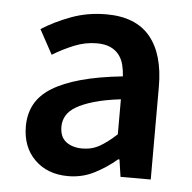

<svg xmlns="http://www.w3.org/2000/svg" viewBox="-43 -546 602 601"><g transform="rotate(5 258.0 -245.5)"><path d="M192 12Q127 12 87 -27.5Q47 -67 47 -132Q47 -171 63.5 -201.5Q80 -232 115.5 -254Q151 -276 205.5 -291Q260 -306 336 -314Q335 -333 330.5 -350.5Q326 -368 315.5 -381.5Q305 -395 288 -402.5Q271 -410 246 -410Q210 -410 175.5 -396Q141 -382 108 -362L66 -439Q107 -465 158 -484Q209 -503 268 -503Q360 -503 405.5 -448.5Q451 -394 451 -291V0H356L348 -54H344Q311 -26 273.5 -7Q236 12 192 12ZM229 -78Q259 -78 283.5 -92Q308 -106 336 -132V-242Q286 -236 252 -226Q218 -216 197 -203.5Q176 -191 167 -175Q158 -159 158 -141Q158 -108 178 -93Q198 -78 229 -78Z"/></g></svg>

Font: Processing Sans Pro Semibold
Style: Regular
Weight: 600
Designer: Paul D. Hunt
Foundry: Adobe Systems Incorporated
Version: Version 2.020;PS 2.000;hotconv 1.0.86;makeotf.lib2.5.63406